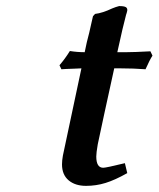

<svg xmlns="http://www.w3.org/2000/svg" viewBox="-20 -602 522 632"><path d="M210 -434.1Q233.9 -430.2 258.8 -430.2Q265.1 -462.9 273.9 -495.1Q276.4 -506.3 280.5 -524.4Q284.7 -542.5 286.1 -548.8L293 -556.2Q317.4 -559.1 349.1 -574.2Q360.8 -579.1 372.1 -582Q388.2 -582 394 -578.6Q399.9 -575.2 398.9 -566.9Q398.4 -564 397 -559.3Q395.5 -554.7 395 -553.2Q385.7 -519.5 366.2 -430.2H396Q420.9 -430.2 475.1 -433.1L481.9 -418.9Q472.7 -404.8 459 -374Q419.4 -377 377.9 -377H356Q316.9 -199.2 301.8 -127Q296.9 -98.6 296.9 -86.9Q296.9 -49.8 319.8 -49.8Q329.1 -49.8 391.1 -64.9L398.9 -32.2Q358.4 -9.3 327.4 0.2Q296.4 9.8 263.2 9.8Q227.5 9.8 205.8 -8.5Q184.1 -26.9 184.1 -61Q184.1 -73.2 187 -89.8L248 -377Q240.7 -376.5 225.1 -376Q209.5 -375.5 198.5 -375Q187.5 -374.5 182.1 -374L175.8 -387.2Q194.3 -408.7 210 -434.1Z"/></svg>

Font: Linear Smooth
Style: Bold Italic
Weight: 700
Designer: Philipp H. Poll, Flanker
Foundry: Philipp H. Poll, reworked by Flanker
Version: Version 1.061 | FøM Fix